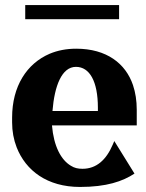

<svg xmlns="http://www.w3.org/2000/svg" viewBox="-20 -731 580 761"><path d="M28 -246C28 -211 34 -178 46 -147C82 -55 167 10 297 10C402 10 466 -12 513 -43L433 -172L427 -158C401 -97 362 -62 307 -62C289 -62 275 -65 261 -74C222 -97 193 -151 186 -234H522V-296C522 -332 517 -364 507 -394C478 -479 403 -538 282 -538C243 -538 208 -531 177 -518C86 -479 28 -389 28 -265ZM80 -655H452V-711H80ZM188 -291C196 -391 225 -466 281 -466C335 -466 368 -409 368 -304V-291Z"/></svg>

Font: Aerodynamic
Style: Bd
Weight: 500
Designer: Google
Version: Version 2.000980; 2014